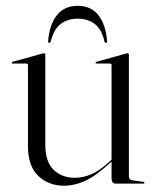

<svg xmlns="http://www.w3.org/2000/svg" viewBox="-20 -614 516 642"><path d="M353 -18.5V-75.5V-77.5V-396.5Q353 -398.5 352 -400Q351 -401.5 348 -401.5H302.5Q301 -401.5 300.2 -402.2Q299.5 -403 299.5 -404Q299.5 -405.5 300.5 -406.2Q301.5 -407 303 -407.5L399.5 -434.5Q403 -436 404.2 -436Q405.5 -436 407 -436Q409 -436 410 -434.5Q411 -433 411 -431V-23.5Q411 -18.5 414 -15.2Q417 -12 423 -11L458.5 -6Q461.5 -6 462.2 -5Q463 -4 463 -2.5Q463 -1.5 462.2 -0.8Q461.5 0 459.5 0H367.5Q360.5 0 356.8 -4.5Q353 -9 353 -18.5ZM73.5 -125V-396.5Q73.5 -398.5 72.2 -400Q71 -401.5 67.5 -401.5H22Q21 -401.5 20 -402.2Q19 -403 19 -404Q19 -405.5 20 -406.2Q21 -407 22.5 -407.5L120.5 -434.5Q123.5 -436 125 -436Q126.5 -436 127.5 -436Q129.5 -436 130.5 -434.5Q131.5 -433 131.5 -431V-130.5Q131.5 -73 159.2 -46.2Q187 -19.5 230.5 -19.5Q257.5 -19.5 285.5 -31.5Q313.5 -43.5 343.5 -71.5L359.5 -86L363 -83L346.5 -68Q299 -24.5 263.8 -8.8Q228.5 7 194.5 7Q142.5 7 108 -25.8Q73.5 -58.5 73.5 -125ZM239.5 -551.5Q207 -551.5 183.8 -534.5Q160.5 -517.5 150 -476.5Q148.5 -470.5 145 -470.5Q143 -470.5 141.8 -472.2Q140.5 -474 141 -478Q145.5 -531.5 170.2 -563Q195 -594.5 239.5 -594.5Q285 -594.5 309.2 -563Q333.5 -531.5 338 -478Q338.5 -474 337.2 -472.2Q336 -470.5 334 -470.5Q330.5 -470.5 329 -476.5Q319.5 -517 296.5 -534.2Q273.5 -551.5 239.5 -551.5Z"/></svg>

Font: Fraunces 120pt Light
Style: Regular
Weight: 300
Version: Version 1.000;[b76b70a41]